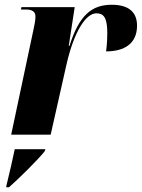

<svg xmlns="http://www.w3.org/2000/svg" viewBox="-20 -566 596 807"><path d="M121 -443 27 0H193L259 -293C291 -434 341 -510 385 -510C413 -510 431 -496 431 -428C431 -408 430 -382 426 -350C503 -350 556 -383 556 -458C556 -515 521 -546 450 -546C366 -546 313 -503 272 -373H269L294 -536H70L68 -526H89C118 -526 129 -515 129 -497C129 -479 125 -463 121 -443ZM7 214 6 221H18C62 182 135 110 167 71L171 61H42C32 110 21 156 7 214Z"/></svg>

Font: Noto Serif Display SemiCondensed ExtraBold
Style: Italic
Weight: 800
Width: 4
Italic angle: -12°
Designer: Monotype Design Team
Foundry: Monotype Imaging Inc.
Version: Version 2.009